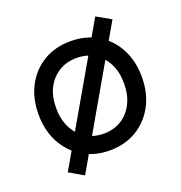

<svg xmlns="http://www.w3.org/2000/svg" viewBox="-121 -685 820 871"><g transform="rotate(-20 288.5 -250.0)"><path d="M143 81 74 41 433 -581 502 -542ZM288 13Q215 13 159 -20.5Q103 -54 71 -113.5Q39 -173 39 -251Q39 -329 71 -388.5Q103 -448 159 -481Q215 -514 288 -514Q362 -514 418 -481Q474 -448 506 -388.5Q538 -329 538 -251Q538 -173 506 -113.5Q474 -54 418 -20.5Q362 13 288 13ZM288 -68Q337 -68 373.5 -90.5Q410 -113 431 -154.5Q452 -196 452 -251Q452 -307 431 -347.5Q410 -388 373.5 -410.5Q337 -433 288 -433Q240 -433 203 -410.5Q166 -388 145 -347.5Q124 -307 124 -251Q124 -196 145 -154.5Q166 -113 203 -90.5Q240 -68 288 -68Z"/></g></svg>

Font: Fustat Medium
Style: Regular
Weight: 500
Designer: Mohamed Gaber, Khaled Hosny, Laura Garcia Mut
Foundry: Kief Type Foundry, Alif Type Foundry, Hard Type Foundry
Version: Version 1.007